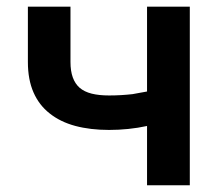

<svg xmlns="http://www.w3.org/2000/svg" viewBox="-20 -548 640 568"><path d="M541.5 0V-528.3H415V-277.3Q403.8 -275.4 393.3 -273.4Q382.8 -271.5 372.1 -269.5Q355 -267.6 337.9 -266.6Q320.8 -265.6 302.7 -265.6Q272.9 -265.6 251.2 -271Q229.5 -276.4 215.3 -288.6Q202.1 -300.3 195.3 -319.1Q188.5 -337.9 188.5 -364.7V-528.3H62.5V-364.7Q62.5 -312.5 79.1 -274.7Q95.7 -236.8 127 -212.4Q158.2 -187.5 202.6 -175.5Q247.1 -163.6 302.7 -163.6Q331.1 -163.6 359.4 -166.5Q387.7 -169.4 415 -175.3V0Z"/></svg>

Font: Roboto Mono SemiBold
Style: Regular
Weight: 600
Monospace: yes
Designer: Google
Version: Version 3.000